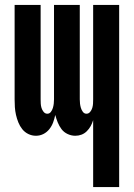

<svg xmlns="http://www.w3.org/2000/svg" viewBox="-20 -540 540 775"><path d="M356 215V-55Q352 -42 346 -31Q340 -20 330.5 -10.5Q321 -1 309 3.5Q297 8 284 8Q268 8 253 1Q238 -6 228.5 -18.5Q219 -31 213 -46Q207 -61 203 -76Q200 -61 194.5 -46Q189 -31 179 -18.5Q169 -6 155 1Q141 8 125 8Q109 8 94.5 1Q80 -6 70 -18.5Q60 -31 54 -46Q48 -61 44.5 -76.5Q41 -92 40 -107.5Q39 -123 39 -139V-520H144V-139Q144 -130 144.5 -121.5Q145 -113 147.5 -104.5Q150 -96 156 -88.5Q162 -81 171 -81Q180 -81 185.5 -88.5Q191 -96 193.5 -104.5Q196 -113 197 -121.5Q198 -130 198 -139V-520H302V-139Q302 -130 303 -121.5Q304 -113 306.5 -104.5Q309 -96 314.5 -88.5Q320 -81 329 -81Q338 -81 344 -88.5Q350 -96 352.5 -104.5Q355 -113 355.5 -121.5Q356 -130 356 -139V-520H461V215Z"/></svg>

Font: Iosevka Extrabold
Style: Regular
Weight: 800
Monospace: yes
Designer: Belleve Invis
Foundry: Belleve Invis
Version: Version 32.5.0; ttfautohint (v1.8.4)